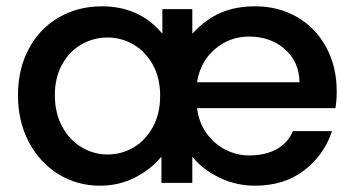

<svg xmlns="http://www.w3.org/2000/svg" viewBox="-20 -580 1125 609"><path d="M1048 -291Q1048 -262 1044 -237H605Q611 -190 636 -156Q661 -122 696.5 -104.5Q732 -87 769 -87Q824 -87 859.5 -108Q895 -129 909 -164H1033Q1008 -88 944.5 -39.5Q881 9 789 9Q729 9 676 -16.5Q623 -42 590 -83V0H492V-83Q458 -42 407.5 -16.5Q357 9 297 9Q225 9 165.5 -27.5Q106 -64 71.5 -129.5Q37 -195 37 -278Q37 -361 71.5 -425.5Q106 -490 167 -525Q228 -560 303 -560Q423 -560 495 -473V-551H590V-473Q632 -519 680 -539.5Q728 -560 789 -560Q864 -560 923 -525.5Q982 -491 1015 -429.5Q1048 -368 1048 -291ZM930 -319Q929 -384 883.5 -424Q838 -464 770 -464Q708 -464 661.5 -424Q615 -384 605 -319ZM321 -90Q365 -90 403 -112Q441 -134 464.5 -176.5Q488 -219 488 -276Q488 -333 464.5 -375Q441 -417 403 -439Q365 -461 321 -461Q277 -461 239 -439.5Q201 -418 177.5 -376.5Q154 -335 154 -278Q154 -221 177.5 -178Q201 -135 239.5 -112.5Q278 -90 321 -90Z"/></svg>

Font: A Bank Premium Med
Style: Regular
Weight: 500
Designer: Ninad Kale (Devanagari), Jonny Pinhorn (Latin), Htun Naung (Myanmar)
Foundry: Indian Type Foundry
Version: 4.004